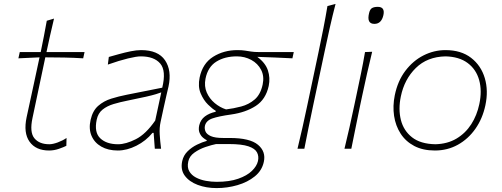

<svg xmlns="http://www.w3.org/2000/svg" viewBox="-20 -760 2567 981"><path d="M231 9Q163 9 131 -36Q99 -81 116 -161Q136.5 -257 154 -336.5Q171.5 -416 182 -467L74 -462L81 -494H188Q196.5 -536 204.2 -574.5Q212 -613 219 -654L256 -665Q244 -615.5 235.8 -578Q227.5 -540.5 217.5 -494H412L405 -462Q357.5 -465 308.2 -466Q259 -467 211.5 -467L146 -157Q130.5 -84.5 155.5 -53.8Q180.5 -23 232 -23Q249.5 -23 274.8 -32.2Q300 -41.5 320 -55L319 -15Q306.5 -8.5 281.5 0.2Q256.5 9 231 9Z M582 9Q532.5 9 497.5 -11Q462.5 -31 447.5 -66.5Q432.5 -102 443 -148Q453.5 -194.5 481.8 -219.2Q510 -244 548.5 -256Q587 -268 628 -276L809 -312Q830 -398.5 798.8 -435.2Q767.5 -472 699 -472Q678 -472 634.2 -461.5Q590.5 -451 531 -430L536 -469Q559.5 -475.5 589 -483.8Q618.5 -492 648 -498Q677.5 -504 701 -504Q788 -504 823.2 -452Q858.5 -400 841 -318Q836.5 -297 830 -271Q823.5 -245 816.5 -211L800.5 -137Q794 -107 796 -73.5Q798 -40 803 0H771L765 -81H759Q725.5 -40 677 -15.5Q628.5 9 582 9ZM583 -23Q623 -23 674 -48.8Q725 -74.5 773 -144L804 -288Q793.5 -284 776.5 -278.8Q759.5 -273.5 725.8 -265.8Q692 -258 632 -246Q594 -238.5 560.5 -228.5Q527 -218.5 504 -200Q481 -181.5 474 -148Q460.5 -83.5 492.5 -53.2Q524.5 -23 583 -23Z M1087 201Q1034 201 990.5 184.8Q947 168.5 924.2 137.8Q901.5 107 911 63Q917.5 33.5 938.8 12.8Q960 -8 986.8 -21Q1013.5 -34 1036 -40V-44Q1028 -47.5 1017 -56.8Q1006 -66 999.5 -81.8Q993 -97.5 998 -120Q1005 -148.5 1026.8 -165Q1048.5 -181.5 1082 -189V-194Q1066 -203 1043 -225.5Q1020 -248 1005.2 -283Q990.5 -318 1000 -364Q1015 -436 1069.2 -470Q1123.5 -504 1193 -504Q1215.5 -504 1231.5 -501.5Q1247.5 -499 1263.8 -496.5Q1280 -494 1303 -494H1481L1474 -462Q1428.5 -464.5 1383.8 -466.2Q1339 -468 1294.5 -469.5Q1336 -439 1348.8 -400.5Q1361.5 -362 1353 -321Q1338 -252 1286.8 -218.8Q1235.5 -185.5 1161 -175Q1096.5 -166 1064.8 -154.8Q1033 -143.5 1027 -117Q1024 -102.5 1030 -88.2Q1036 -74 1057.2 -64.5Q1078.5 -55 1121 -55H1154Q1257 -55 1298.2 -20.2Q1339.5 14.5 1328 67Q1318.5 111.5 1281.8 141.2Q1245 171 1193.2 186Q1141.5 201 1087 201ZM1135 -201Q1173 -205.5 1212 -215.8Q1251 -226 1281 -251.5Q1311 -277 1322 -328Q1331 -370.5 1314.2 -403Q1297.5 -435.5 1264 -453.8Q1230.5 -472 1190 -472Q1128.5 -472 1085.2 -445Q1042 -418 1030 -358Q1022.5 -319.5 1036.2 -287.8Q1050 -256 1076.8 -233.5Q1103.5 -211 1135 -201ZM1087 169Q1152.5 169 1197.2 153.2Q1242 137.5 1267 113.2Q1292 89 1298 63Q1303.5 38.5 1293.2 18.8Q1283 -1 1249 -12.5Q1215 -24 1149 -24H1084Q1061.5 -19.5 1030.2 -9Q999 1.5 973.2 19.8Q947.5 38 942 65Q935.5 95 947 115Q958.5 135 981.2 147Q1004 159 1032 164Q1060 169 1087 169Z M1500 0Q1513.5 -56.5 1525.5 -108.8Q1537.5 -161 1550 -221.5L1607.5 -493.5Q1621 -557 1632.5 -616Q1644 -675 1653 -729L1694.5 -740Q1678.5 -678.5 1665 -618.2Q1651.5 -558 1638 -494L1580 -221Q1567 -159.5 1556.5 -108Q1546 -56.5 1535 0Z M1740 0Q1753.5 -56.5 1765.5 -108.5Q1777.5 -160.5 1790 -221L1800.5 -270.5Q1813.5 -332 1824.5 -385Q1835.5 -438 1845 -494L1881.5 -495.5Q1867.5 -439 1855.8 -386.2Q1844 -333.5 1830.5 -270.5L1820 -221Q1807.5 -160.5 1797 -108.5Q1786.5 -56.5 1775 0ZM1893 -638Q1852 -638 1866 -694Q1870.5 -713 1881.2 -719Q1892 -725 1910 -725Q1948 -725 1939 -683Q1929 -638 1893 -638Z M2202 9Q2140.5 9 2096.5 -14.2Q2052.5 -37.5 2026.8 -77.5Q2001 -117.5 1993.5 -168Q1986 -218.5 1997 -273Q2012 -346.5 2051.2 -398.2Q2090.5 -450 2144 -477Q2197.5 -504 2256 -504Q2336 -504 2387 -464.5Q2438 -425 2457 -360.8Q2476 -296.5 2460 -222Q2445.5 -154 2409 -102Q2372.5 -50 2319.5 -20.5Q2266.5 9 2202 9ZM2204 -23Q2266.5 -24.5 2312.5 -52Q2358.5 -79.5 2387.8 -125.2Q2417 -171 2429 -228Q2443.5 -296 2428.2 -350.8Q2413 -405.5 2369.5 -438Q2326 -470.5 2256 -472Q2163 -470 2104.5 -412.5Q2046 -355 2028 -267Q2014.5 -202.5 2028.2 -147.5Q2042 -92.5 2085.2 -58.5Q2128.5 -24.5 2204 -23Z"/></svg>

Font: Commissioner Flair Thin
Style: Italic
Weight: 100
Italic angle: -12°
Designer: Kostas Bartsokas
Foundry: Kostas Bartsokas
Version: Version 1.000; ttfautohint (v1.8.3)